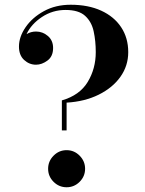

<svg xmlns="http://www.w3.org/2000/svg" viewBox="-20 -780 610 810"><path d="M241 -230V-356.5Q316 -378 350 -434.2Q384 -490.5 384 -560Q384 -607 375.2 -647.5Q366.5 -688 339.2 -713Q312 -738 256.5 -738Q201.5 -738 156.5 -708Q111.5 -678 92 -636Q110.5 -647 132 -647Q160 -647 182 -628.2Q204 -609.5 204 -577.5Q204 -542 180.2 -524.5Q156.5 -507 132 -507Q103.5 -507 81.8 -527Q60 -547 60 -583.5Q60 -624.5 88 -665.2Q116 -706 165.2 -733Q214.5 -760 278 -760Q352.5 -760 407 -735Q461.5 -710 491.2 -665Q521 -620 521 -560Q521 -502.5 488 -456Q455 -409.5 396.2 -380.5Q337.5 -351.5 261 -347V-230ZM261 10Q229 10 206 -13Q183 -36 183 -68Q183 -100 206 -123.2Q229 -146.5 261 -146.5Q293 -146.5 316 -123.2Q339 -100 339 -68Q339 -36 316 -13Q293 10 261 10Z"/></svg>

Font: Bodoni Moda SemiBold
Style: Regular
Weight: 600
Designer: Owen Earl
Foundry: indestructible type
Version: Version 2.005; ttfautohint (v1.8.4.7-5d5b)